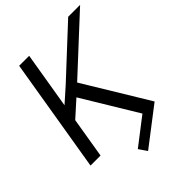

<svg xmlns="http://www.w3.org/2000/svg" viewBox="-268 -831 1129 1129"><g transform="rotate(-45 296.5 -266.5)"><path d="M185.7 -711.6 127.1 -359 215.9 -437.9 510.3 -711.6H609.4L274.1 -400.9L517.4 0L284.1 179L249.6 128.2L416.5 -0.4L209.5 -342.3L109.7 -252.5L67.8 0H-15.6L102.6 -711.6Z"/></g></svg>

Font: Inter UI Light
Style: Italic
Weight: 300
Italic angle: 9.39999°
Designer: Rasmus Andersson
Foundry: rsms
Version: 3.2;8d6f07862